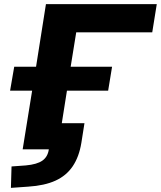

<svg xmlns="http://www.w3.org/2000/svg" viewBox="-20 -725 781 932"><path d="M33 187 36 83 105 78Q160 73 186 54.5Q212 36 217 0H90L136 -285H29L49 -401H155L203 -705H741L719 -568H350L323 -401H524L505 -285H305L280 -127H390L375 -32Q364 36 333 82Q302 128 249 152Q196 176 117 181Z"/></svg>

Font: Nunito Sans 10pt SemiExpanded ExtraBold
Style: Italic
Weight: 800
Width: 6
Italic angle: -9°
Designer: Vernon Adams
Foundry: Vernon Adams
Version: Version 3.101;gftools[0.9.27]